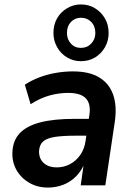

<svg xmlns="http://www.w3.org/2000/svg" viewBox="-20 -836 598 866"><path d="M196 10Q149 10 112 -11.5Q75 -33 54.5 -69Q34 -105 36 -150Q38 -202 69 -235Q100 -268 161.5 -284Q223 -300 318 -300H394L383 -224H321Q264 -224 228 -218.5Q192 -213 175 -198.5Q158 -184 156 -154Q156 -119 178 -100Q200 -81 235 -81Q268 -81 295.5 -95.5Q323 -110 342 -137Q361 -164 366 -201L383 -316Q391 -367 367.5 -392Q344 -417 287 -417Q246 -417 204 -405.5Q162 -394 118 -366L92 -454Q121 -473 156 -486.5Q191 -500 230.5 -507Q270 -514 309 -514Q383 -514 428 -486.5Q473 -459 490.5 -408.5Q508 -358 498 -288L455 0H344L359 -105H364Q349 -67 323.5 -41Q298 -15 265 -2.5Q232 10 196 10ZM345 -560Q311 -560 282.5 -577Q254 -594 237.5 -623.5Q221 -653 221 -687Q221 -724 237 -752.5Q253 -781 282 -798.5Q311 -816 345 -816Q381 -816 409 -798.5Q437 -781 453.5 -752.5Q470 -724 470 -687Q470 -652 453.5 -623Q437 -594 409 -577Q381 -560 345 -560ZM345 -620Q373 -620 391.5 -639.5Q410 -659 410 -687Q410 -718 391.5 -737Q373 -756 345 -756Q318 -756 300 -737Q282 -718 282 -688Q282 -659 299.5 -639.5Q317 -620 345 -620Z"/></svg>

Font: Nunitoga
Style: Bold Italic
Weight: 700
Italic angle: -9°
Designer: Vernon Adams
Foundry: Vernon Adams
Version: Version 1.0